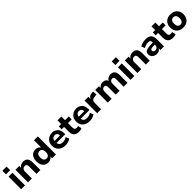

<svg xmlns="http://www.w3.org/2000/svg" viewBox="688 -3008 5299 5299"><g transform="rotate(-45 3338.0 -358.0)"><path d="M52 -586V-727H215V-586ZM58 0V-491H209V0Z M326 0V-491H474V-399H463Q486 -448 531.5 -474.5Q577 -501 635 -501Q694 -501 732 -478.5Q770 -456 789 -410.5Q808 -365 808 -295V0H657V-288Q657 -322 648.5 -343.5Q640 -365 623.5 -374.5Q607 -384 582 -384Q550 -384 526.5 -370.5Q503 -357 490 -332Q477 -307 477 -274V0Z M1112 11Q1048 11 999.5 -20Q951 -51 924 -109Q897 -167 897 -246Q897 -325 924 -382Q951 -439 999.5 -470Q1048 -501 1112 -501Q1170 -501 1214.5 -473Q1259 -445 1275 -400H1264V-705H1415V0H1267V-97H1276Q1262 -48 1216.5 -18.5Q1171 11 1112 11ZM1157 -102Q1206 -102 1236 -137.5Q1266 -173 1266 -246Q1266 -319 1236 -353.5Q1206 -388 1157 -388Q1109 -388 1079 -353.5Q1049 -319 1049 -246Q1049 -173 1079 -137.5Q1109 -102 1157 -102Z M1786 11Q1699 11 1636.5 -20.5Q1574 -52 1540.5 -109.5Q1507 -167 1507 -245Q1507 -321 1539 -378.5Q1571 -436 1628.5 -468.5Q1686 -501 1759 -501Q1831 -501 1883 -470.5Q1935 -440 1963.5 -384Q1992 -328 1992 -251V-213H1631V-291H1883L1867 -277Q1867 -338 1840.5 -369.5Q1814 -401 1765 -401Q1728 -401 1702 -384Q1676 -367 1662 -335Q1648 -303 1648 -258V-250Q1648 -199 1663.5 -166.5Q1679 -134 1710.5 -118Q1742 -102 1789 -102Q1829 -102 1870 -114Q1911 -126 1944 -151L1984 -50Q1947 -22 1893.5 -5.5Q1840 11 1786 11Z M2318 11Q2213 11 2162 -40Q2111 -91 2111 -190V-378H2018V-491H2111V-635H2262V-491H2407V-378H2262V-196Q2262 -154 2281.5 -133Q2301 -112 2344 -112Q2357 -112 2371.5 -115Q2386 -118 2403 -123L2425 -13Q2404 -2 2375 4.5Q2346 11 2318 11Z M2731 11Q2644 11 2581.5 -20.5Q2519 -52 2485.5 -109.5Q2452 -167 2452 -245Q2452 -321 2484 -378.5Q2516 -436 2573.5 -468.5Q2631 -501 2704 -501Q2776 -501 2828 -470.5Q2880 -440 2908.5 -384Q2937 -328 2937 -251V-213H2576V-291H2828L2812 -277Q2812 -338 2785.5 -369.5Q2759 -401 2710 -401Q2673 -401 2647 -384Q2621 -367 2607 -335Q2593 -303 2593 -258V-250Q2593 -199 2608.5 -166.5Q2624 -134 2655.5 -118Q2687 -102 2734 -102Q2774 -102 2815 -114Q2856 -126 2889 -151L2929 -50Q2892 -22 2838.5 -5.5Q2785 11 2731 11Z M3025 0V-491H3173V-371H3163Q3175 -431 3215.5 -463.5Q3256 -496 3323 -501L3367 -504L3376 -377L3291 -368Q3234 -363 3206.5 -335Q3179 -307 3179 -254V0Z M3439 0V-491H3587V-399H3576Q3589 -430 3612 -453Q3635 -476 3667 -488.5Q3699 -501 3737 -501Q3794 -501 3832 -474Q3870 -447 3886 -391H3872Q3894 -442 3939.5 -471.5Q3985 -501 4044 -501Q4101 -501 4137.5 -478.5Q4174 -456 4192 -410.5Q4210 -365 4210 -295V0H4059V-290Q4059 -339 4043.5 -361.5Q4028 -384 3991 -384Q3963 -384 3942 -370.5Q3921 -357 3910.5 -331.5Q3900 -306 3900 -269V0H3749V-290Q3749 -339 3733.5 -361.5Q3718 -384 3681 -384Q3652 -384 3632 -370.5Q3612 -357 3601 -331.5Q3590 -306 3590 -269V0Z M4320 -586V-727H4483V-586ZM4326 0V-491H4477V0Z M4594 0V-491H4742V-399H4731Q4754 -448 4799.5 -474.5Q4845 -501 4903 -501Q4962 -501 5000 -478.5Q5038 -456 5057 -410.5Q5076 -365 5076 -295V0H4925V-288Q4925 -322 4916.5 -343.5Q4908 -365 4891.5 -374.5Q4875 -384 4850 -384Q4818 -384 4794.5 -370.5Q4771 -357 4758 -332Q4745 -307 4745 -274V0Z M5355 11Q5301 11 5258 -10Q5215 -31 5191 -67Q5167 -103 5167 -148Q5167 -202 5195 -233.5Q5223 -265 5286 -278.5Q5349 -292 5453 -292H5506V-214H5454Q5415 -214 5388.5 -211Q5362 -208 5345 -200.5Q5328 -193 5320.5 -182Q5313 -171 5313 -154Q5313 -126 5332.5 -108Q5352 -90 5389 -90Q5418 -90 5440.5 -103.5Q5463 -117 5476 -140.5Q5489 -164 5489 -194V-309Q5489 -353 5469 -371.5Q5449 -390 5401 -390Q5361 -390 5316.5 -377.5Q5272 -365 5228 -340L5187 -441Q5213 -459 5250.5 -472.5Q5288 -486 5329 -493.5Q5370 -501 5407 -501Q5484 -501 5533.5 -478.5Q5583 -456 5608 -409.5Q5633 -363 5633 -290V0H5492V-99H5499Q5493 -65 5473.5 -40.5Q5454 -16 5424 -2.5Q5394 11 5355 11Z M5987 11Q5882 11 5831 -40Q5780 -91 5780 -190V-378H5687V-491H5780V-635H5931V-491H6076V-378H5931V-196Q5931 -154 5950.5 -133Q5970 -112 6013 -112Q6026 -112 6040.5 -115Q6055 -118 6072 -123L6094 -13Q6073 -2 6044 4.5Q6015 11 5987 11Z M6381 11Q6302 11 6243.5 -20Q6185 -51 6153 -109Q6121 -167 6121 -246Q6121 -325 6153 -382Q6185 -439 6243.5 -470Q6302 -501 6381 -501Q6460 -501 6518.5 -470Q6577 -439 6609.5 -381.5Q6642 -324 6642 -246Q6642 -167 6609.5 -109Q6577 -51 6518.5 -20Q6460 11 6381 11ZM6381 -102Q6430 -102 6460 -137.5Q6490 -173 6490 -246Q6490 -319 6460 -353.5Q6430 -388 6381 -388Q6333 -388 6303 -353.5Q6273 -319 6273 -246Q6273 -173 6303 -137.5Q6333 -102 6381 -102Z"/></g></svg>

Font: Nunito Sans 12pt ExtraBold
Style: Regular
Weight: 800
Designer: Vernon Adams
Foundry: Vernon Adams
Version: Version 3.101;gftools[0.9.27]